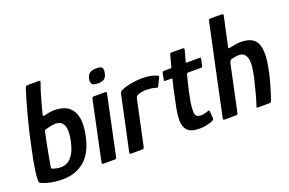

<svg xmlns="http://www.w3.org/2000/svg" viewBox="-91 -1032 2053 1362"><g transform="rotate(-20 935.0 -351.0)"><path d="M190 6Q139 6 100 -2.5Q61 -11 48 -17Q34 -22 27.5 -26Q21 -30 20 -37Q19 -44 19 -56Q19 -75 24 -112.5Q29 -150 37 -193Q45 -236 53 -271Q77 -389 106.5 -500Q136 -611 164 -698Q167 -704 171.5 -706Q176 -708 183 -708H263Q277 -708 276.5 -703.5Q276 -699 272 -687Q265 -670 258 -647.5Q251 -625 244 -600.5Q237 -576 230.5 -552.5Q224 -529 218.5 -509Q213 -489 210 -475Q208 -467 212 -465Q216 -463 223 -464Q235 -468 257.5 -472Q280 -476 299 -476Q334 -476 367 -465.5Q400 -455 423 -427.5Q446 -400 453.5 -351.5Q461 -303 445 -227Q420 -106 353 -50Q286 6 190 6ZM207 -79Q234 -79 258 -93Q282 -107 301.5 -139.5Q321 -172 333 -228Q344 -279 341.5 -309.5Q339 -340 328 -356Q317 -372 302 -377.5Q287 -383 272 -383Q262 -383 247.5 -380.5Q233 -378 219.5 -375Q206 -372 198 -369Q193 -368 190 -365.5Q187 -363 185 -356Q180 -334 174 -305Q168 -276 161.5 -242Q155 -208 148.5 -173.5Q142 -139 137 -107Q136 -100 137 -96.5Q138 -93 141 -91Q152 -87 169 -83Q186 -79 207 -79Z M725 -602Q720 -575 705.5 -561.5Q691 -548 655 -548Q621 -548 611 -561.5Q601 -575 607 -602Q611 -625 627 -639Q643 -653 678 -653Q716 -653 723 -639Q730 -625 725 -602ZM596 -11Q594 0 582 0H495Q484 0 486 -11L581 -461Q584 -472 595 -472H682Q687 -472 690 -469Q693 -466 691 -461Z M955 -476Q1026 -476 1069 -456Q1078 -452 1078.5 -449Q1079 -446 1077 -440L1050 -385Q1047 -377 1043.5 -376Q1040 -375 1033 -377Q1017 -383 996.5 -385.5Q976 -388 963 -388Q947 -388 934 -386Q921 -384 911.5 -381.5Q902 -379 896 -377Q891 -374 885.5 -370Q880 -366 877 -352L806 -18Q803 -6 799.5 -3Q796 0 788 0H704Q700 0 696.5 -2.5Q693 -5 696 -15L782 -418Q785 -433 789.5 -437.5Q794 -442 805 -447Q837 -461 880 -468.5Q923 -476 955 -476Z M1226 0Q1160 0 1133.5 -27.5Q1107 -55 1107 -106Q1108 -148 1117 -193Q1126 -238 1136 -284Q1142 -314 1147.5 -339Q1153 -364 1161 -392Q1164 -402 1154 -402H1110Q1104 -402 1102 -404Q1100 -406 1102 -414L1111 -459Q1113 -469 1116 -470.5Q1119 -472 1127 -472H1172Q1179 -472 1181.5 -475.5Q1184 -479 1185 -487L1206 -565Q1209 -576 1219 -576H1305Q1309 -576 1312.5 -573Q1316 -570 1315 -565L1294 -487Q1290 -477 1291 -474.5Q1292 -472 1298 -472H1392Q1401 -472 1402 -470Q1403 -468 1401 -458L1392 -415Q1391 -407 1387.5 -404.5Q1384 -402 1376 -402H1282Q1277 -402 1274 -399Q1271 -396 1269 -389Q1262 -361 1255 -332.5Q1248 -304 1241 -274Q1233 -238 1226.5 -200Q1220 -162 1221 -127Q1221 -105 1232 -95Q1243 -85 1266 -85Q1279 -85 1291.5 -88.5Q1304 -92 1315 -95Q1326 -101 1328.5 -99Q1331 -97 1333 -88L1337 -37Q1340 -25 1309 -14Q1297 -10 1282 -6.5Q1267 -3 1252.5 -1.5Q1238 0 1226 0Z M1401 -11Q1437 -182 1473.5 -354Q1510 -526 1547 -697Q1549 -708 1561 -708Q1583 -708 1605 -708Q1627 -708 1649 -708Q1659 -708 1658 -697Q1646 -642 1634 -586Q1622 -530 1610 -475Q1608 -467 1611.5 -465.5Q1615 -464 1621 -466Q1634 -469 1658.5 -473.5Q1683 -478 1705 -478Q1748 -478 1777.5 -465.5Q1807 -453 1822.5 -425.5Q1838 -398 1839.5 -352.5Q1841 -307 1829 -243Q1822 -202 1810.5 -159Q1799 -116 1787 -77Q1775 -38 1764 -9Q1762 -3 1758 -1.5Q1754 0 1747 0Q1727 0 1707.5 0Q1688 0 1668 0Q1654 0 1653.5 -3Q1653 -6 1659 -21Q1672 -62 1684.5 -109.5Q1697 -157 1708 -203Q1719 -251 1722.5 -287Q1726 -323 1720 -347Q1714 -371 1699.5 -383Q1685 -395 1660 -395Q1648 -395 1633.5 -392.5Q1619 -390 1606 -387Q1600 -385 1594.5 -379.5Q1589 -374 1587 -364L1512 -11Q1509 0 1499 0H1411Q1399 0 1401 -11Z"/></g></svg>

Font: Glory SemiBold
Style: Italic
Weight: 600
Italic angle: -12°
Designer: Robert Leuschke
Foundry: Robert Leuschke
Version: Version 1.011